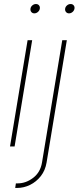

<svg xmlns="http://www.w3.org/2000/svg" viewBox="-20 -720 387 944"><path d="M29.3 0 115.7 -522.5H138.2L51.8 0ZM148.9 -654.3Q139.6 -654.3 134 -661.1Q128.4 -668 129.9 -677.7Q131.3 -687 139.2 -693.6Q147 -700.2 156.7 -700.2Q166.5 -700.2 171.9 -693.6Q177.2 -687 175.8 -677.7Q174.3 -668 166.3 -661.1Q158.2 -654.3 148.9 -654.3ZM286.1 -522.5H308.6L209 79.1Q202.6 117.7 180.7 145.8Q158.7 173.8 127.9 189Q97.2 204.1 63.5 204.1H54.7L58.1 181.6H66.9Q107.4 181.6 143.1 154.3Q178.7 127 186.5 79.1ZM319.3 -654.3Q310.1 -654.3 304.4 -661.1Q298.8 -668 300.3 -677.7Q301.8 -687 309.6 -693.6Q317.4 -700.2 327.1 -700.2Q336.9 -700.2 342.3 -693.6Q347.7 -687 346.2 -677.7Q344.7 -668 336.7 -661.1Q328.6 -654.3 319.3 -654.3Z"/></svg>

Font: Inter 28pt Thin
Style: Italic
Weight: 250
Italic angle: -9.3988°
Designer: Rasmus Andersson
Foundry: rsms
Version: Version 4.001;git-66647c0bb